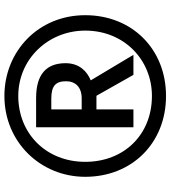

<svg xmlns="http://www.w3.org/2000/svg" viewBox="29 -886 774 872"><g transform="rotate(-90 416.0 -450.0)"><path d="M416 -83C629 -83 783 -237 783 -450C783 -663 619 -817 416 -817C207 -817 49 -653 49 -450C49 -237 203 -83 416 -83ZM416 -147C241 -147 117 -273 117 -450C117 -627 245 -754 416 -754C585 -754 713 -617 713 -450C713 -273 580 -147 416 -147ZM274 -231H355V-399H417L512 -231H603L487 -425C527 -441 565 -476 565 -539C565 -625 516 -673 407 -673H274ZM405 -466H355V-604H404C462 -604 483 -584 483 -537C483 -495 457 -466 405 -466Z"/></g></svg>

Font: Noto Sans Kannada UI
Style: Bold
Weight: 700
Designer: Jelle Bosma - Monotype Design Team
Foundry: Monotype Imaging Inc.
Version: Version 2.005